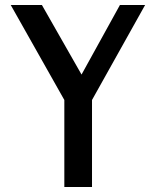

<svg xmlns="http://www.w3.org/2000/svg" viewBox="-20 -750 624 770"><path d="M148 -730 307 -451 461 -730H562L349 -349V0H238V-349L23 -730Z"/></svg>

Font: Rosario SemiBold
Style: Regular
Weight: 600
Designer: Hector Gatti
Foundry: Omnibus Type
Version: Version 1.101; ttfautohint (v1.8.1.43-b0c9)